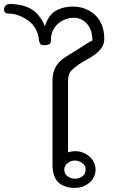

<svg xmlns="http://www.w3.org/2000/svg" viewBox="-113 -933 568 960"><path d="M408.4 -738.1Q408.4 -713.4 395 -694.3Q381.7 -675.2 362.1 -660.9Q342.6 -646.5 321 -634.9Q299.5 -623.3 281.7 -611.4Q255 -593.1 241.1 -577Q227.2 -560.9 227.2 -526.7V-171.3Q246.5 -177.2 260.4 -177.2Q304.5 -177.2 334.7 -149.8Q364.9 -122.3 364.9 -85.1Q364.9 -47 334.7 -20.3Q304.5 6.4 260.4 6.4Q209.9 6.4 179.7 -20.3Q149.5 -47 149.5 -113.9V-533.7Q149.5 -572.3 167.1 -601.2Q184.7 -630.2 209.9 -644.1Q213.9 -648.5 233.9 -660.1Q254 -671.8 276.7 -686.4Q299.5 -701 319.1 -713.9Q338.6 -726.7 348.5 -729.7Q349.5 -767.8 336.4 -792.8Q323.3 -817.8 301 -831.9Q278.7 -846 249.3 -844.1Q219.8 -842.1 192.6 -826.2Q167.8 -810.9 154.2 -785.9Q140.6 -760.9 141.6 -732.2Q141.6 -717.8 135.6 -713.4Q129.7 -708.9 113.4 -706.9Q97.5 -705.9 91.6 -710.4Q85.6 -714.9 82.2 -729.7Q79.2 -764.4 64.4 -789.9Q49.5 -815.3 27.2 -830.9Q5 -846.5 -20 -855.9Q-45 -865.3 -70.3 -865.3Q-94.6 -865.3 -92.6 -889.1Q-90.1 -903.5 -80.4 -908.7Q-70.8 -913.9 -56.9 -913.4Q10.9 -909.4 49 -884.2Q87.1 -858.9 111.9 -801.5Q129.2 -860.4 169.8 -881.2Q210.4 -902 257.9 -900Q288.1 -899 315.3 -888.1Q342.6 -877.2 363.6 -856.9Q384.7 -836.6 396.5 -807.4Q408.4 -778.2 408.4 -738.1ZM315.3 -85.1Q315.3 -104.5 299 -117.3Q282.7 -130.2 260.4 -130.2Q241.1 -130.2 224.8 -117.3Q208.4 -104.5 208.4 -85.1Q208.4 -63.4 225 -51.5Q241.6 -39.6 260.4 -39.6Q282.7 -39.6 299 -51.5Q315.3 -63.4 315.3 -85.1Z"/></svg>

Font: Shan Wanhai
Style: Regular
Weight: 400
Designer: Khon Soe Zaw Thu
Foundry: Shan Unicode
Version: Version 1.00 June 3, 2017, initial release